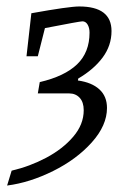

<svg xmlns="http://www.w3.org/2000/svg" viewBox="-20 -490 380 594"><path d="M311 -156Q311 -102 264 -49.5Q217 3 144.5 39Q72 75 2 84L16 38Q72 25 123 -2Q174 -29 206.5 -67Q239 -105 239 -149Q239 -174 226.5 -187.5Q214 -201 194 -201H97L103 -236Q180 -254 218.5 -291Q257 -328 257 -389Q257 -404 251 -414Q245 -424 235 -424Q227 -424 119 -403L97 -316H62L77 -449Q194 -470 225 -470Q325 -470 325 -394Q325 -349 297.5 -312Q270 -275 222 -247L221 -241Q264 -235 287.5 -213.5Q311 -192 311 -156Z"/></svg>

Font: Grenze Light
Style: Italic
Weight: 300
Italic angle: -10°
Designer: Renata Polastri
Foundry: Omnibus-Type
Version: Version 1.002; ttfautohint (v1.8)